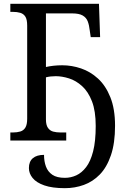

<svg xmlns="http://www.w3.org/2000/svg" viewBox="-20 -734 652 1003"><path d="M319 249Q253 249 211.5 234.5Q170 220 150.5 196Q131 172 131 144Q131 110 151.5 92.5Q172 75 210 75Q210 109 220 136Q230 163 253.5 179Q277 195 319 195Q350 195 378.5 182Q407 169 430 139Q453 109 466.5 56.5Q480 4 480 -76Q480 -154 460.5 -204.5Q441 -255 409 -284Q377 -313 340.5 -324.5Q304 -336 271 -336Q257 -336 244 -334.5Q231 -333 220 -330V-110Q220 -81 230.5 -66Q241 -51 258 -46.5Q275 -42 295 -42H326V0H34V-42H48Q69 -42 86 -47Q103 -52 112.5 -67.5Q122 -83 122 -114V-600Q122 -632 112.5 -647Q103 -662 86 -667Q69 -672 48 -672H34V-714H497L503 -540H454L449 -574Q446 -602 438.5 -622Q431 -642 412 -653Q393 -664 357 -664H220V-384Q237 -388 259 -390.5Q281 -393 305 -393Q355 -393 403.5 -376.5Q452 -360 492 -323.5Q532 -287 556.5 -226Q581 -165 581 -77Q581 14 559.5 77Q538 140 501.5 177.5Q465 215 418 232Q371 249 319 249Z"/></svg>

Font: Noto Serif SemiCondensed
Style: Regular
Weight: 400
Width: 4
Designer: Monotype Design Team
Foundry: Monotype Imaging Inc.
Version: Version 2.013